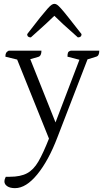

<svg xmlns="http://www.w3.org/2000/svg" viewBox="-20 -706 538 996"><path d="M58 270Q32 270 17.5 260Q3 250 3 236Q3 224 10 211H31Q86 211 120 193Q154 175 179 132Q204 89 234 13L69 -397L8 -412Q8 -425 11.5 -431.5Q15 -438 25 -443H195Q195 -416 179 -411L137 -399L268 -71L392 -396L330 -412Q330 -427 333 -433.5Q336 -440 347 -443H495Q495 -416 479 -412L434 -398L278 6Q232 127 173.5 198.5Q115 270 58 270ZM262 -686Q269 -686 276 -681.5Q283 -677 296.5 -662Q310 -647 335 -615.5Q360 -584 403 -529Q403 -512 384 -512Q336 -554 307 -581Q278 -608 262 -624Q246 -608 216.5 -581Q187 -554 140 -512Q121 -512 121 -529Q163 -584 188.5 -615.5Q214 -647 227.5 -662Q241 -677 248.5 -681.5Q256 -686 262 -686Z"/></svg>

Font: Petrona Light
Style: Regular
Weight: 300
Designer: Ringo R. Seeber
Foundry: Ringo R. Seeber
Version: Version 2.001; ttfautohint (v1.8.3)